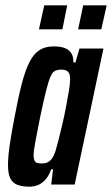

<svg xmlns="http://www.w3.org/2000/svg" viewBox="-20 -692 420 720"><path d="M91 8Q63 8 45 1Q27 -6 18.5 -23.5Q10 -41 10 -73Q10 -105 16.5 -149Q23 -193 35 -255Q49 -330 62.5 -381Q76 -432 92 -462Q108 -492 129.5 -505Q151 -518 181 -518Q209 -518 225 -511Q241 -504 248.5 -490.5Q256 -477 255 -458H263L278 -510H368L260 0H172L179 -57H172Q163 -32 149.5 -17.5Q136 -3 121 2.5Q106 8 91 8ZM137 -79Q149 -79 158 -83Q167 -87 174.5 -97Q182 -107 188 -125Q192 -139 199 -165.5Q206 -192 213.5 -224.5Q221 -257 227.5 -290.5Q234 -324 238.5 -352Q243 -380 243 -395Q243 -416 234.5 -423.5Q226 -431 210 -431Q197 -431 187 -426.5Q177 -422 169.5 -405Q162 -388 153 -352.5Q144 -317 131 -255Q119 -194 112.5 -160Q106 -126 106 -109Q106 -96 109.5 -89.5Q113 -83 120 -81Q127 -79 137 -79ZM273 -582 292 -672H380L360 -582ZM126 -582 146 -672H232L214 -582Z"/></svg>

Font: Saira UltraCondensed
Style: Bold Italic
Weight: 700
Width: 1
Italic angle: -12°
Designer: Hector Gatti with collaboration of the Omnibus-Type team
Foundry: Omnibus-Type
Version: Version 1.101